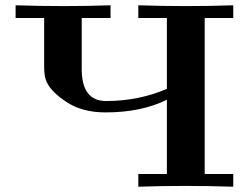

<svg xmlns="http://www.w3.org/2000/svg" viewBox="-20 -706 941 726"><path d="M39 -638V-686Q130 -683 222 -683Q310 -683 398 -686V-638H289V-445Q289 -324 381 -324Q504 -324 611 -370V-638H503V-686Q594 -683 686 -683Q774 -683 862 -686V-638H754V-48H862V0Q770 -3 679 -3Q592 -3 503 0V-48H611V-329Q515 -281 379 -281Q292 -281 233.5 -319Q175 -357 157 -395Q147 -415 147 -452V-638Z"/></svg>

Font: CMU Serif
Style: Bold
Weight: 700
Version: Version 0.7.0